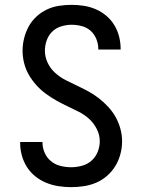

<svg xmlns="http://www.w3.org/2000/svg" viewBox="-20 -763 588 791"><path d="M273 8Q247 8 221 4Q195 0 170.5 -10Q146 -20 125.5 -36.5Q105 -53 91 -75Q77 -97 70 -122.5Q63 -148 63 -174V-178H155V-176Q155 -154 164 -133.5Q173 -113 190 -99Q207 -85 229 -79.5Q251 -74 273 -74Q295 -74 317.5 -80Q340 -86 357 -101Q374 -116 382.5 -137.5Q391 -159 391 -181Q391 -207 379 -231Q367 -255 348 -272.5Q329 -290 305.5 -302Q282 -314 258.5 -325Q235 -336 212 -349Q189 -362 168 -377.5Q147 -393 129.5 -412.5Q112 -432 99 -454.5Q86 -477 79.5 -502.5Q73 -528 73 -554Q73 -580 79.5 -606Q86 -632 98.5 -654.5Q111 -677 130.5 -695Q150 -713 173.5 -724Q197 -735 223 -739Q249 -743 275 -743Q301 -743 326 -739Q351 -735 374.5 -725Q398 -715 418 -698Q438 -681 451 -659.5Q464 -638 470.5 -613Q477 -588 477 -562V-559H385V-561Q385 -582 377 -602Q369 -622 353.5 -636Q338 -650 317 -655.5Q296 -661 275 -661Q254 -661 232.5 -654.5Q211 -648 195.5 -633Q180 -618 172.5 -597Q165 -576 165 -554Q165 -528 176.5 -504Q188 -480 207.5 -462.5Q227 -445 250.5 -433Q274 -421 297.5 -410Q321 -399 344 -386.5Q367 -374 387.5 -358Q408 -342 426 -322.5Q444 -303 456.5 -280.5Q469 -258 476 -232.5Q483 -207 483 -181Q483 -154 476 -128Q469 -102 455.5 -79.5Q442 -57 421.5 -39Q401 -21 376.5 -10.5Q352 0 325.5 4Q299 8 273 8Z"/></svg>

Font: Iosevka Semi-Condensed Medium
Style: Regular
Weight: 500
Monospace: yes
Designer: Belleve Invis
Foundry: Belleve Invis
Version: Version 27.3.5